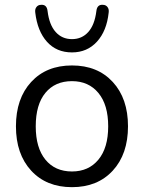

<svg xmlns="http://www.w3.org/2000/svg" viewBox="-20 -766 596 795"><path d="M278 -549Q214 -549 174.5 -593Q135 -637 126 -714Q124 -728 131 -737Q138 -746 150 -746Q174 -748 177 -720Q184 -663 210.5 -633.5Q237 -604 278 -604Q319 -604 345.5 -633.5Q372 -663 379 -720Q382 -748 406 -746Q418 -746 425 -737Q432 -728 430 -714Q422 -638 381.5 -593.5Q341 -549 278 -549ZM447 -59.5Q384 9 278 9Q172 9 109 -59.5Q46 -128 46 -243Q46 -358 109 -426.5Q172 -495 278 -495Q384 -495 447 -426.5Q510 -358 510 -243Q510 -128 447 -59.5ZM278 -56Q347 -56 387.5 -105Q428 -154 428 -243Q428 -332 387.5 -381Q347 -430 278 -430Q208 -430 168 -381.5Q128 -333 128 -243Q128 -154 168 -105Q208 -56 278 -56Z"/></svg>

Font: Nunito
Style: Regular
Weight: 400
Designer: Vernon Adams
Foundry: Vernon Adams
Version: Version 3.602